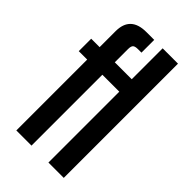

<svg xmlns="http://www.w3.org/2000/svg" viewBox="-210 -732 795 795"><g transform="rotate(45 188.0 -334.5)"><path d="M243.2 -668.9H333V0H243.2V-415H144V0H55.2V-415H5.9V-487.8H55.2V-581.1Q55.2 -668.9 147.9 -668.9H193.8V-594.2H173.8Q156.2 -594.2 150.1 -588.1Q144 -582 144 -564.9V-487.8H243.2Z"/></g></svg>

Font: Teko
Style: Regular
Weight: 400
Designer: Manushi Parikh, Jonny Pinhorn
Foundry: Indian Type Foundry
Version: Version 2.000;PS 1.0;hotconv 1.0.79;makeotf.lib2.5.61930